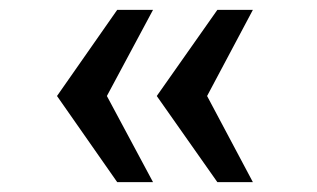

<svg xmlns="http://www.w3.org/2000/svg" viewBox="-20 -531 640 388"><path d="M419.2 -163 296.8 -337 419.2 -511H491L398.5 -337L491 -163ZM216.8 -163 95.2 -337 216.8 -511H289.2L196 -337L289.2 -163Z"/></svg>

Font: Chivo Mono Medium
Style: Regular
Weight: 500
Monospace: yes
Designer: Hector Gatti
Foundry: Omnibus-Type
Version: Version 1.008